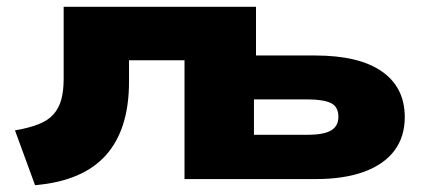

<svg xmlns="http://www.w3.org/2000/svg" viewBox="-20 -526 1265 564"><path d="M83 18 24 -143Q65 -150 93 -161Q121 -172 137 -190Q153 -208 160 -233.5Q167 -259 167 -294V-506H732V-363H905Q1035 -363 1102 -316Q1169 -269 1169 -182Q1169 -124 1138.5 -83.5Q1108 -43 1049.5 -21.5Q991 0 908 0H522V-349H359V-286Q359 -216 342 -162Q325 -108 291 -70Q257 -32 205 -10Q153 12 83 18ZM726 -130H883Q930 -130 952 -142.5Q974 -155 974 -183Q974 -213 951.5 -223.5Q929 -234 883 -234H726Z"/></svg>

Font: Nunito Sans 7pt Expanded Black
Style: Regular
Weight: 900
Width: 7
Designer: Vernon Adams
Foundry: Vernon Adams
Version: Version 3.101;gftools[0.9.27]